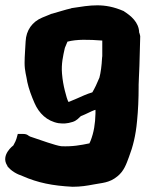

<svg xmlns="http://www.w3.org/2000/svg" viewBox="-20 -618 565 734"><path d="M7 14 8 15V17C23 36 43 47 66 55C125 81 181 92 257 96H258C288 96 313 92 339 87C368 81 398 82 429 56C454 36 463 9 473 -18C488 -57 499 -100 504 -156C508 -196 510 -240 510 -287V-294C511 -312 511 -329 512 -343L513 -367L516 -477V-480C515 -487 513 -491 512 -494C511 -533 480 -558 455 -574L454 -575L452 -576C378 -608 326 -598 254 -587H253L252 -586C229 -581 206 -573 177 -565H175L174 -564C161 -559 152 -555 142 -551C103 -535 80 -502 78 -460C77 -434 74 -406 74 -377C74 -347 81 -327 84 -307V-306C90 -278 101 -249 112 -224C129 -185 159 -155 204 -147H205C222 -145 236 -145 258 -152C274 -157 283 -169 289 -174C310 -182 329 -193 341 -197C343 -198 342 -197 345 -198V-184C344 -145 339 -112 326 -79C325 -76 323 -74 322 -70C289 -63 256 -57 214 -59C191 -62 137 -82 95 -96C87 -99 86 -106 67 -106H48L43 -88C41 -81 38 -75 31 -62C31 -62 -18 -26 7 14ZM217 -337C214 -374 221 -404 228 -435C232 -445 235 -452 238 -459H239C273 -468 318 -467 371 -463V-403C371 -403 370 -398 370 -394C369 -370 365 -339 360 -321C351 -299 342 -280 333 -265C312 -259 289 -248 273 -241C263 -237 252 -232 242 -228C237 -236 233 -252 228 -271C223 -291 219 -312 217 -337Z"/></svg>

Font: Vapor
Style: Blk
Weight: 900
Foundry: Cannot Into Space Fonts
Version: Version 0.179